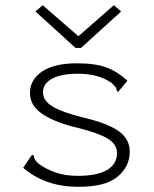

<svg xmlns="http://www.w3.org/2000/svg" viewBox="-20 -707 590 737"><path d="M277 10Q152 9 69 -63L98 -106L104 -113L110 -109Q110 -102 113.5 -95.5Q117 -89 129 -78Q156 -58 193 -45Q230 -32 279 -32Q353 -32 391 -54.5Q429 -77 429 -119Q429 -154 392.5 -175.5Q356 -197 280 -216Q196 -235 145.5 -267.5Q95 -300 95 -350Q95 -401 141.5 -432.5Q188 -464 276 -464Q347 -464 390 -447.5Q433 -431 469 -397L439 -361L433 -354L428 -359Q428 -366 424 -372Q420 -378 408 -389Q358 -424 279 -424Q215 -424 180 -405Q145 -386 145 -353Q145 -320 183 -297.5Q221 -275 303 -255Q392 -234 435 -204Q478 -174 478 -125Q478 -67 430.5 -28Q383 11 277 10ZM144 -687 281 -568 417 -687 445 -663 291 -523H270L116 -663Z"/></svg>

Font: Inconsolata SemiExpanded Light
Style: Regular
Weight: 300
Width: 6
Monospace: yes
Designer: Raph Levien, Cyreal, Brenton Simpson
Foundry: Raph Levien, Cyreal, Google
Version: Version 3.001; ttfautohint (v1.8.2.53-6de2)